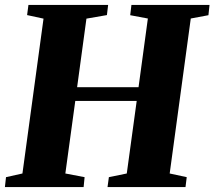

<svg xmlns="http://www.w3.org/2000/svg" viewBox="-29 -763 874 783"><path d="M-9 0 -4.5 -40.5 62.5 -55.5 148.5 -687 81.5 -701.5 87 -743H412L407 -701.5L323.5 -687L285.5 -407.5H536L574 -687.5L502 -701L507 -743H825.5L821 -701L749 -687.5L663 -55.5L732.5 -40.5L727.5 0H409.5L415 -40.5L488 -55.5L528.5 -351.5H278L237.5 -55.5L316 -40.5L312 0Z"/></svg>

Font: Merriweather 60pt Black
Style: Italic
Weight: 900
Italic angle: -7.8°
Version: Version 2.101